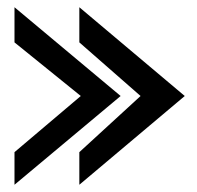

<svg xmlns="http://www.w3.org/2000/svg" viewBox="-20 -547 543 530"><path d="M20 -37 313 -282 20 -527V-430L203 -282L20 -127ZM199 -37 490 -282 199 -527V-430L368 -282L199 -127Z"/></svg>

Font: Charger Pro
Style: ExBdNar
Weight: 400
Designer: Jasper
Foundry: Cannot Into Space Fonts
Version: Version 1.09